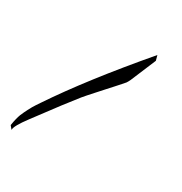

<svg xmlns="http://www.w3.org/2000/svg" viewBox="-192 -225 567 598"><g transform="rotate(30 92.0 74.5)"><path d="M211.4 -121.6Q194.3 -81.1 173.3 -30.8Q169.4 -22.5 166 -17.6Q163.6 -14.6 156.2 -6.3Q148.9 2 139.2 12.7Q129.4 23.4 118.2 35.9Q106.9 48.3 96.7 59.8Q86.4 71.3 78.4 80.3Q70.3 89.4 66.9 93.8Q52.7 111.3 26.1 146.2Q-0.5 181.2 -40 234.4Q-70.3 274.9 -70.3 288.1V289.6L-80.1 277.8Q-77.6 262.7 -75.2 253.2Q-72.8 243.7 -70.1 236.6Q-67.4 229.5 -64.5 223.9Q-61.5 218.3 -58.1 210.9Q-56.2 206.5 -50.3 196.5Q-44.4 186.5 -33.7 170.9Q54.7 38.6 206.5 -139.6Z"/></g></svg>

Font: SakalBharati
Style: Regular
Weight: 400
Designer: CDAC GIST
Foundry: CDAC
Version: 13.02